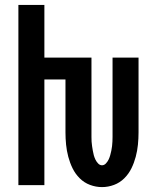

<svg xmlns="http://www.w3.org/2000/svg" viewBox="-20 -755 640 783"><path d="M396 8Q371 8 347 -1Q323 -10 305 -28Q287 -46 276 -68.5Q265 -91 258.5 -115.5Q252 -140 249.5 -165Q247 -190 247 -215V-431H161V0H55V-735H161V-520H353V-215Q353 -206 353 -196.5Q353 -187 353.5 -177.5Q354 -168 355.5 -159Q357 -150 358.5 -140.5Q360 -131 362.5 -122Q365 -113 369 -104.5Q373 -96 380 -88.5Q387 -81 396 -81Q405 -81 412 -88.5Q419 -96 423 -104.5Q427 -113 429.5 -122Q432 -131 434 -140.5Q436 -150 437 -159Q438 -168 438.5 -177.5Q439 -187 439 -196.5Q439 -206 439 -215V-520H545V-215Q545 -190 542.5 -165Q540 -140 533.5 -115.5Q527 -91 516 -68.5Q505 -46 487 -28Q469 -10 445 -1Q421 8 396 8Z"/></svg>

Font: Iosevka Extended
Style: Bold
Weight: 700
Width: 7
Monospace: yes
Designer: Belleve Invis
Foundry: Belleve Invis
Version: Version 32.5.0; ttfautohint (v1.8.4)